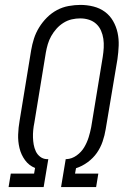

<svg xmlns="http://www.w3.org/2000/svg" viewBox="-20 -763 540 783"><path d="M15 0 24 -55H119L123 -78Q98 -88 82 -110Q66 -132 59.5 -159Q53 -186 54 -214.5Q55 -243 60 -271L107 -558Q111 -582 118.5 -605.5Q126 -629 139.5 -651Q153 -673 171.5 -691.5Q190 -710 212.5 -722Q235 -734 260 -738.5Q285 -743 308 -743Q335 -743 361 -736.5Q387 -730 407.5 -715Q428 -700 441 -677.5Q454 -655 459.5 -629.5Q465 -604 464 -577Q463 -550 459 -522L411 -236Q407 -211 398.5 -186Q390 -161 375 -139.5Q360 -118 337.5 -101.5Q315 -85 290 -77L286 -55H381L372 0H229L248 -114H251Q273 -115 292.5 -129Q312 -143 323.5 -162.5Q335 -182 341.5 -203Q348 -224 352 -245L399 -531Q402 -550 403 -568.5Q404 -587 401.5 -604.5Q399 -622 392 -638Q385 -654 372.5 -665.5Q360 -677 343 -682.5Q326 -688 307 -688Q290 -688 272.5 -684Q255 -680 239 -670Q223 -660 210.5 -646Q198 -632 189 -616Q180 -600 175 -583Q170 -566 167 -549L120 -262Q117 -248 115.5 -232.5Q114 -217 114.5 -202Q115 -187 117.5 -173Q120 -159 126 -146Q132 -133 143.5 -124Q155 -115 170 -114H177L158 0Z"/></svg>

Font: Iosevka Curly Slab LtObl
Style: Regular
Weight: 300
Italic angle: -9°
Monospace: yes
Designer: Belleve Invis
Foundry: Belleve Invis
Version: Version 11.0.0; ttfautohint (v1.8.3)